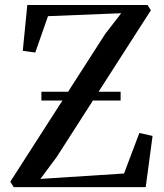

<svg xmlns="http://www.w3.org/2000/svg" viewBox="-20 -764 670 784"><path d="M36 0 22 -22 410 -626 475 -710 176 -698 124 -549.5 73 -556.5 91.5 -743.5H582.5L596 -722L211.5 -123L145 -33.5L486.5 -55.5L549 -221L603 -209L575 0ZM472.5 -389.5V-353.5H149V-389.5Z"/></svg>

Font: Merriweather 120pt
Style: Regular
Weight: 400
Version: Version 2.100